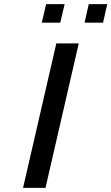

<svg xmlns="http://www.w3.org/2000/svg" viewBox="-20 -904 536 924"><path d="M181 -795 202 -884H291L270 -795ZM387 -795 407 -884H496L476 -795ZM91 0 251 -695H359L199 0Z"/></svg>

Font: Coval
Style: Italic
Weight: 400
Foundry: Context Ltd
Version: Version 001.000